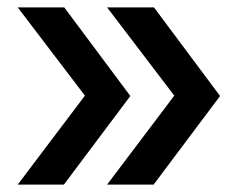

<svg xmlns="http://www.w3.org/2000/svg" viewBox="-20 -540 640 520"><path d="M396 -40H270L452 -281L270 -520H397L576 -280ZM153 -40H28L210 -281L28 -520H154L333 -280Z"/></svg>

Font: Maple Mono SemiBold
Style: Regular
Weight: 600
Monospace: yes
Designer: subframe7536
Version: Version 7.000